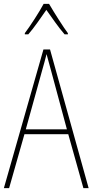

<svg xmlns="http://www.w3.org/2000/svg" viewBox="-20 -970 477 990"><path d="M233 -950H205C182 -907 134 -833 108 -799V-793H126C156 -827 193 -882 219 -919C247 -880 282 -828 313 -793H330V-799C310 -825 259 -905 233 -950ZM410 0H437L238 -715H204L0 0H27L106 -278H332ZM243 -607 325 -303H113L197 -606C206 -638 213 -662 220 -691C228 -660 235 -637 243 -607Z"/></svg>

Font: Noto Sans Lao UI Cond Thin
Style: Regular
Weight: 100
Width: 3
Designer: Monotype Design Team
Foundry: Monotype Imaging Inc.
Version: Version 2.000